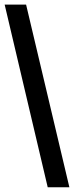

<svg xmlns="http://www.w3.org/2000/svg" viewBox="-20 -755 318 824"><path d="M277.8 48.8H184.8L0 -735.2H92Z"/></svg>

Font: Archivo SemiBold Condensed
Style: Regular
Weight: 600
Width: 3
Version: Version 2.001